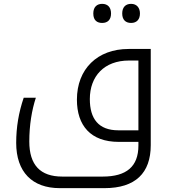

<svg xmlns="http://www.w3.org/2000/svg" viewBox="-20 -736 887 996"><path d="M510 -617C539 -617 556 -634 556 -666C556 -698 539 -716 510 -716C485 -716 464 -702 464 -666C464 -629 485 -617 510 -617ZM660 -617C690 -617 706 -636 706 -666C706 -695 690 -716 660 -716C631 -716 614 -698 614 -666C614 -634 631 -617 660 -617ZM290 240H522C682 240 762 162 762 17V-482H647C485 -482 379 -378 379 -219C379 -85 450 0 596 0H698V19C698 128 636 180 513 180H303C189 180 132 120 132 -2C132 -87 145 -165 166 -229H103C77 -153 64 -76 64 5C64 156 147 240 290 240ZM698 -60H594C491 -60 446 -120 446 -222C446 -341 521 -422 649 -422H698Z"/></svg>

Font: Noto Kufi Arabic Light
Style: Regular
Weight: 300
Designer: Monotype Design Team, David Williams, Khaled Hosny
Foundry: Google LLC
Version: Version 2.109